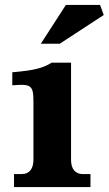

<svg xmlns="http://www.w3.org/2000/svg" viewBox="-20 -761 442 781"><path d="M269 -111V-506H190C154 -484 122 -475 30 -467V-414C106 -420 116 -415 116 -348V-111C116 -74 99 -53 69 -53H37V0H348V-53H316C286 -53 269 -74 269 -111ZM146 -583H223L402 -700L387 -741H248Z"/></svg>

Font: LT Superior Serif ExtraBold
Style: Regular
Weight: 800
Designer: Daniel Lyons
Foundry: LyonsType
Version: Version 2.120;FEAKit 1.0